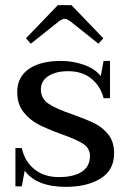

<svg xmlns="http://www.w3.org/2000/svg" viewBox="-20 -717 496 747"><path d="M81 -568 205 -697H258L382 -568L363 -547L255 -633Q239 -644 232 -644Q223 -644 208 -633L100 -547ZM76 -53 65 8H40V-141H65Q76 -89 114 -58.5Q152 -28 209 -28Q267 -28 298.5 -49Q330 -70 330 -110Q330 -141 302 -158.5Q274 -176 216 -196Q162 -216 128.5 -233.5Q95 -251 71 -281.5Q47 -312 47 -359Q47 -417 92 -448.5Q137 -480 218 -480Q263 -480 306 -465Q349 -450 372 -421L383 -480H408V-335H383Q371 -382 335.5 -411Q300 -440 245 -440Q197 -440 168 -421Q139 -402 139 -369Q139 -333 169.5 -313Q200 -293 262 -272Q315 -253 347 -237.5Q379 -222 401.5 -193.5Q424 -165 424 -121Q424 -55 371.5 -22.5Q319 10 236 10Q123 10 76 -53Z"/></svg>

Font: TavirajRegular
Style: Regular
Weight: 400
Designer: Katatrad Team
Foundry: CadsonDemak
Version: Version 1.001